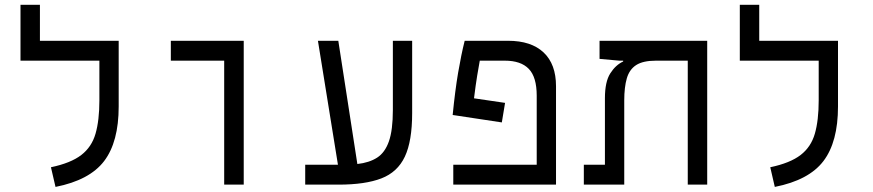

<svg xmlns="http://www.w3.org/2000/svg" viewBox="-20 -752 3556 782"><path d="M463.4 -585.9V-318.4Q463.4 -173.8 404.1 -95.9Q344.7 -18.1 206.1 9.3L187.5 -70.8Q268.6 -87.9 311 -120.6Q353.5 -153.3 369.1 -207.5Q384.8 -261.7 384.8 -343.3V-504.9H63.5V-732.4H142.6V-585.9Z M893.1 0V-504.9H675.8V-585.9H972.7V0Z M1223.1 0V-81.1H1356.4L1274.9 -585.9H1357.9L1435.5 -84Q1483.9 -89.4 1515.9 -109.9Q1547.9 -130.4 1564 -176.3Q1580.1 -222.2 1580.1 -303.7V-585.9H1658.7V-291.5Q1658.7 -177.2 1628.9 -114Q1599.1 -50.8 1533.2 -25.4Q1467.3 0 1358.9 0Z M2037.1 -333 2023.9 -253.4 1823.7 -283.7Q1833.5 -382.8 1845.9 -456.1Q1858.4 -529.3 1872.6 -585.9H2049.3Q2143.6 -585.9 2194.1 -538.3Q2244.6 -490.7 2244.6 -400.9V0H1826.2V-81.1H2166V-362.3Q2166 -438 2133.8 -471.4Q2101.6 -504.9 2036.1 -504.9H1934.1Q1929.7 -481.4 1923.6 -444.3Q1917.5 -407.2 1910.6 -351.6Z M2860.4 0H2781.2V-504.9H2651.4Q2599.1 -504.9 2571.3 -487.1Q2543.5 -469.2 2533 -433.1Q2522.5 -397 2522.5 -342.8V0H2357.9V-81.1H2443.8V-352.1Q2443.8 -418.9 2465.6 -453.1Q2487.3 -487.3 2518.1 -501.5V-504.9H2502.4L2421.9 -512.2V-585.9H2860.4Z M3393.1 -585.9V-318.4Q3393.1 -173.8 3333.7 -95.9Q3274.4 -18.1 3135.7 9.3L3117.2 -70.8Q3198.2 -87.9 3240.7 -120.6Q3283.2 -153.3 3298.8 -207.5Q3314.5 -261.7 3314.5 -343.3V-504.9H2993.2V-732.4H3072.3V-585.9Z"/></svg>

Font: Cascadia Code NF SemiLight
Style: Regular
Weight: 350
Monospace: yes
Designer: Aaron Bell
Foundry: Saja Typeworks
Version: Version 2404.023; ttfautohint (v1.8.4)